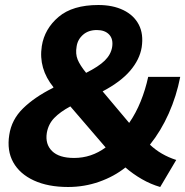

<svg xmlns="http://www.w3.org/2000/svg" viewBox="-20 -736 740 767"><path d="M620 11Q582 0 546.5 -20.5Q511 -41 481 -67Q436 -31 376.5 -10Q317 11 252 11Q172 11 115.5 -15Q59 -41 33 -87.5Q7 -134 17 -197Q26 -258 72 -303Q118 -348 190 -384L194 -387Q133 -462 147 -552Q158 -621 214 -668.5Q270 -716 373 -716Q431 -716 473 -695.5Q515 -675 534.5 -637.5Q554 -600 546 -547Q538 -498 500 -453.5Q462 -409 390 -371L496 -245Q523 -284 542 -331Q561 -378 572 -429H700Q685 -352 654 -282.5Q623 -213 579 -158Q622 -117 684 -97ZM367 -616Q333 -616 311.5 -597Q290 -578 286 -550Q281 -521 290 -498.5Q299 -476 324 -445Q374 -470 398.5 -494Q423 -518 428 -548Q433 -580 416 -598Q399 -616 367 -616ZM276 -105Q345 -105 402 -147L261 -311Q220 -289 196.5 -264.5Q173 -240 167 -205Q160 -160 188 -132.5Q216 -105 276 -105Z"/></svg>

Font: Winston
Style: Bold Italic
Weight: 700
Italic angle: -9°
Designer: Original fonts by Vernon Adams / Changes by Cristiano Sobral
Foundry: Original fonts by Vernon Adams / Changes by Cristiano Sobral
Version: Version 2.503;July 17, 2020;FontCreator 13.0.0.2655 64-bit